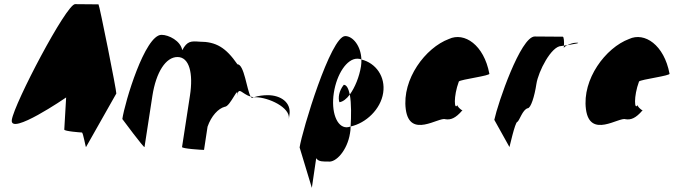

<svg xmlns="http://www.w3.org/2000/svg" viewBox="-20 -723 3249 926"><path d="M37 -145C25 -65 299 -253 299 -253L290 -98C290 -90 369 -84 375 -84C381 -84 394 -6 395 -14L541 -272C543 -282 459 -702 455 -702C455 -702 384 -703 342 -703C300 -703 49 -225 37 -145Z M570 -149C570 -149 676 -6 677 -14L715 -261C733 -376 780 -448 836 -448C893 -448 913 -370 896 -261L858 -14C857 -6 953 0 964 0L981 -112C999 -164 1033 -200 1064 -208C1091 -208 1133 -320 1124 -261C1131 -309 1147 -269 1189 -257C1170 -290 1158 -413 1125 -413C1069 -494 1022 -522 942 -522C902 -525 883 -526 859 -481C851 -526 794 -555 759 -555C679 -555 582 -230 570 -149ZM1189 -257C1191 -254 1193 -252 1195 -251L1204 -254ZM1204 -254H1213C1273 -254 1382 -205 1373 -149L1376 -170C1385 -228 1335 -264 1271 -264C1250 -264 1226 -261 1204 -254Z M1425 -12 1484 183 1505 40C1516 58 1541 56 1562 56C1600 63 1655 2 1668 -80C1670 -90 1671 -101 1671 -113C1665 -111 1658 -109 1652 -109C1604 -109 1576 -184 1590 -275C1604 -366 1653 -440 1703 -440C1710 -440 1717 -439 1723 -436C1721 -501 1682 -549 1645 -549C1575 -549 1437 -92 1425 -12ZM1617 -230C1633 -232 1652 -246 1667 -267C1661 -295 1652 -314 1638 -314C1614 -284 1610 -250 1617 -230ZM1667 -267C1675 -225 1674 -161 1671 -113C1745 -129 1816 -196 1828 -275C1840 -353 1793 -419 1723 -436C1723 -425 1723 -414 1721 -403C1713 -353 1692 -301 1667 -267Z M1937 -196C1956 -52 2097 -160 2128 -148C2153 -144 2177 -152 2210 -191C2202 -193 2183 -212 2186 -217C2171 -188 2166 -257 2193 -330C2201 -340 2348 -358 2340 -368C2314 -506 2220 -570 2145 -535C2032 -493 1918 -341 1937 -196ZM2186 -217V-218ZM2211 -192 2210 -191C2212 -191 2212 -191 2211 -190Z M2364 -145 2437 -14C2436 -6 2464 -135 2475 -135C2486 -142 2500 -194 2525 -201C2540 -201 2558 -258 2567 -318C2576 -378 2639 -501 2687 -501C2687 -501 2692 -502 2700 -503C2701 -520 2700 -546 2694 -546C2694 -546 2601 -547 2559 -547C2491 -547 2381 -225 2364 -145ZM2700 -503C2700 -498 2699 -494 2699 -491C2699 -494 2706 -500 2716 -505C2710 -504 2705 -504 2700 -503ZM2716 -505C2747 -510 2787 -517 2760 -517C2744 -517 2728 -511 2716 -505Z M2806 -196C2825 -52 2966 -160 2997 -148C3022 -144 3046 -152 3079 -191C3071 -193 3052 -212 3055 -217C3040 -188 3035 -257 3062 -330C3070 -340 3217 -358 3209 -368C3183 -506 3089 -570 3014 -535C2901 -493 2787 -341 2806 -196ZM3055 -217V-218ZM3080 -192 3079 -191C3081 -191 3081 -191 3080 -190Z"/></svg>

Font: Ampere
Style: UltCndIta
Weight: 400
Version: Version 1